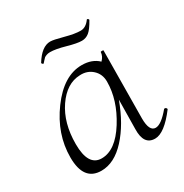

<svg xmlns="http://www.w3.org/2000/svg" viewBox="-136 -659 749 780"><g transform="rotate(-30 238.5 -269.0)"><path d="M134 -482Q134 -481 131.5 -482Q129 -483 127.5 -485Q126 -487 126 -489Q161 -546 201 -546Q216 -546 260 -534Q304 -522 331 -522Q356 -522 375 -549Q376 -550 378.5 -549Q381 -548 382.5 -545.5Q384 -543 383 -542Q364 -508 349 -496Q334 -484 315 -484Q293 -484 249 -496.5Q205 -509 179 -509Q169 -509 161.5 -506Q154 -503 151.5 -501Q149 -499 142 -491Q135 -483 134 -482ZM465 -77Q467 -79 470.5 -78Q474 -77 476 -74Q478 -71 477 -69Q418 9 374 9Q321 9 323 -65L325 -202Q290 -106 235.5 -46.5Q181 13 120 13Q37 13 37 -97Q37 -206 108 -302.5Q179 -399 264 -399Q312 -399 341 -371Q357 -387 358 -406Q358 -408 364.5 -408Q371 -408 371 -406L368 -89Q368 -28 398 -28Q424 -28 465 -77ZM146 -30Q211 -30 265.5 -117Q320 -204 320 -290Q320 -325 296 -347Q272 -369 237 -367Q174 -365 128.5 -298.5Q83 -232 83 -133Q83 -30 146 -30Z"/></g></svg>

Font: Cormorant Upright Light
Style: Regular
Weight: 300
Designer: Christian Thalmann (Catharsis Fonts)
Foundry: Catharsis Fonts
Version: Version 3.302;PS 003.302;hotconv 1.0.88;makeotf.lib2.5.64775